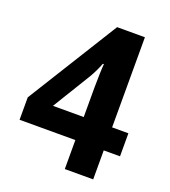

<svg xmlns="http://www.w3.org/2000/svg" viewBox="-132 -812 804 909"><g transform="rotate(20 270.0 -358.0)"><path d="M524 -146V-262H442V-716H302L18 -259V-146H299V0H442V-146ZM299 -411V-262H144L262 -455C276 -479 287 -502 298 -530H303C301 -513 299 -446 299 -411Z"/></g></svg>

Font: Noto Sans Lao Looped SemiCondensed
Style: Bold
Weight: 700
Width: 4
Designer: Mark Frömberg, Ben Mitchell
Foundry: The Fontpad Ltd
Version: Version 1.002